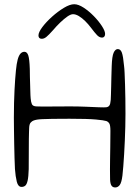

<svg xmlns="http://www.w3.org/2000/svg" viewBox="-20 -858 643 886"><path d="M511.5 7Q500.5 7 494.8 -1Q489 -9 488 -28.5Q487.5 -51.5 487.5 -76.5Q487.5 -101.5 488 -127Q488.5 -152.5 488.8 -176Q489 -199.5 489.2 -219.8Q489.5 -240 489.5 -254Q489.5 -280.5 484.2 -288.5Q479 -296.5 470.5 -299.5Q460 -303 422.5 -306.5Q385 -310 300.5 -310Q251.5 -310 222 -309.5Q192.5 -309 176.2 -308.2Q160 -307.5 151.2 -306Q142.5 -304.5 135.5 -302Q128 -299.5 121.5 -292.2Q115 -285 114.5 -266Q114 -257.5 113.8 -245.2Q113.5 -233 113.2 -217Q113 -201 113 -180.5Q113 -160 112.8 -134.5Q112.5 -109 112.5 -77.5Q111.5 -42 107.5 -24.5Q103.5 -7 96.5 -1.2Q89.5 4.5 79.5 4.5Q63.5 4.5 57.5 -19.5Q51.5 -43.5 49 -78Q48 -98.5 47 -129.5Q46 -160.5 45.5 -194.8Q45 -229 44.5 -260.8Q44 -292.5 44 -314.5Q44 -351.5 44.8 -383.2Q45.5 -415 47 -442.2Q48.5 -469.5 50 -492Q51.5 -514.5 53.5 -533Q56.5 -564 61.5 -582.8Q66.5 -601.5 74.2 -610.2Q82 -619 92.5 -619Q105 -619 110.5 -602.2Q116 -585.5 117.5 -539.5Q117.5 -521 118 -503.5Q118.5 -486 119 -470.2Q119.5 -454.5 119.8 -441.5Q120 -428.5 120.5 -419Q121 -409.5 121.5 -404Q123 -386.5 127.2 -377.2Q131.5 -368 147 -367Q168 -366 211.5 -366.5Q255 -367 303 -367Q341 -367 375.8 -365.5Q410.5 -364 436 -363Q461.5 -362 470 -363Q479.5 -364 484.5 -370.8Q489.5 -377.5 491 -397Q491.5 -406 492 -421.5Q492.5 -437 493 -458.2Q493.5 -479.5 494 -503.8Q494.5 -528 495.5 -553.5Q497 -598.5 504.5 -615Q512 -631.5 523.5 -631.5Q536.5 -631.5 542.5 -614.8Q548.5 -598 552.5 -553.5Q554 -543 555 -520.8Q556 -498.5 557 -468.2Q558 -438 558.5 -402.8Q559 -367.5 559 -332Q559 -304.5 558.2 -272.8Q557.5 -241 556 -208.8Q554.5 -176.5 552.8 -146.2Q551 -116 549 -90.8Q547 -65.5 545 -48Q541 -15.5 532.5 -4.2Q524 7 511.5 7ZM173 -679Q157.5 -679 157.5 -694.5Q157.5 -709 175.2 -732.8Q193 -756.5 220 -780.8Q247 -805 274.8 -821.8Q302.5 -838.5 322.5 -838.5Q341.5 -838.5 365.8 -822.8Q390 -807 412.8 -783.8Q435.5 -760.5 450.2 -737.8Q465 -715 465 -701.5Q465 -693.5 461.2 -689Q457.5 -684.5 451 -684.5Q439 -684.5 428.2 -695.5Q417.5 -706.5 399.5 -730.5Q387.5 -746.5 373 -760.8Q358.5 -775 344 -783.8Q329.5 -792.5 317 -792.5Q306.5 -792.5 291 -781.8Q275.5 -771 258 -754.2Q240.5 -737.5 225 -719Q205 -696.5 194.2 -687.8Q183.5 -679 173 -679Z"/></svg>

Font: Gluten Thin ExtraLight
Style: Regular
Weight: 250
Version: Version 1.300